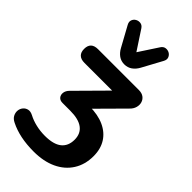

<svg xmlns="http://www.w3.org/2000/svg" viewBox="-291 -845 1108 1108"><g transform="rotate(45 263.0 -290.5)"><path d="M235 190.5Q176.5 190.5 127.9 180.4Q79.2 170.2 40 150.5Q18.2 140 9.5 123.5Q0.8 107 2.2 89.6Q3.8 72.2 14.4 59.1Q25 46 41.8 42Q58.5 38 79.8 49Q107.5 63.8 142.9 72.1Q178.2 80.5 216.5 80.5Q286 80.5 320 53.5Q354 26.5 354 -25.5Q354 -74.5 319.8 -100.1Q285.5 -125.8 217.2 -125.8H154.5Q133.5 -125.8 123.1 -138.5Q112.8 -151.2 115.1 -169.5Q117.5 -187.8 133.5 -204L338.2 -410.8V-378.8H80Q51.5 -378.8 36.6 -393Q21.8 -407.2 21.8 -434.5Q21.8 -490.2 80 -490.2H413.2Q437.5 -490.2 452.8 -479.1Q468 -468 473.4 -450.1Q478.8 -432.2 473.2 -412.4Q467.8 -392.5 450.2 -375.8L267.8 -191.8L219.8 -222.5H277.8Q347.2 -222.5 396.5 -200Q445.8 -177.5 472.1 -135.9Q498.5 -94.2 498.5 -35.5Q498.5 33.2 466.1 84.2Q433.8 135.2 374.6 162.9Q315.5 190.5 235 190.5ZM248.8 -535.2Q222.2 -535.2 202.1 -549.5Q182 -563.8 168.5 -588.8L102 -710Q92 -728 97.5 -742.6Q103 -757.2 116.5 -764.8Q130 -772.2 145.5 -770Q161 -767.8 171.5 -752L248.8 -634.2L326 -752Q336.5 -767.8 352 -770Q367.5 -772.2 381 -764.8Q394.5 -757.2 400 -742.6Q405.5 -728 395.5 -710L329.8 -588.8Q316.2 -563.8 295.9 -549.5Q275.5 -535.2 248.8 -535.2Z"/></g></svg>

Font: Nunito ExtraLight
Style: Regular
Weight: 200
Designer: Vernon Adams
Foundry: Vernon Adams
Version: Version 3.602;April 4, 2023;FontCreator 14.0.0.2856 64-bit